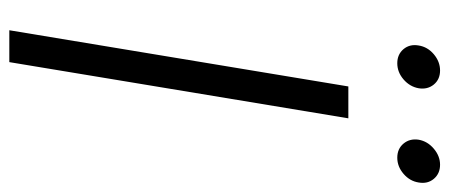

<svg xmlns="http://www.w3.org/2000/svg" viewBox="-296 -668 964 412"><g transform="rotate(90 186.0 -462.0)"><path d="M233.9 -727.5 113.3 0H44.9L165.5 -727.5ZM318.4 -832.5Q299.3 -832.5 288.1 -845.9Q276.9 -859.4 279.8 -878.4Q283.2 -897.5 299.1 -910.9Q314.9 -924.3 333.5 -924.3Q352.5 -924.3 363.8 -910.9Q375 -897.5 371.6 -878.4Q368.7 -859.4 353 -845.9Q337.4 -832.5 318.4 -832.5ZM115.7 -832.5Q96.7 -832.5 85.4 -845.9Q74.2 -859.4 77.6 -878.4Q80.6 -897.5 96.4 -910.9Q112.3 -924.3 131.3 -924.3Q150.4 -924.3 161.4 -910.9Q172.4 -897.5 169.4 -878.4Q166 -859.4 150.4 -845.9Q134.8 -832.5 115.7 -832.5Z"/></g></svg>

Font: Inter 20pt Light
Style: Italic
Weight: 300
Italic angle: -9.3988°
Version: Version 4.001;git-66647c0bb